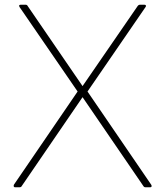

<svg xmlns="http://www.w3.org/2000/svg" viewBox="-20 -781 700 814"><path d="M62 13H44Q40 13 38.5 10Q37 7 39 2L309 -393L63 -751Q61 -755 61 -756Q61 -761 69 -761H88Q95 -761 97 -756L330 -416L564 -756Q568 -761 574 -761H592Q597 -761 598.5 -758Q600 -755 597 -751L351 -393L621 2L623 7Q623 13 616 13H597Q591 13 588 8L330 -369L72 8Q70 13 62 13Z"/></svg>

Font: LINE Seed JP_TTF Thin
Style: Regular
Weight: 250
Designer: LY Corporation & Fontrix & Fontworks
Version: Version 1.008